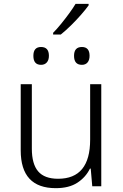

<svg xmlns="http://www.w3.org/2000/svg" viewBox="-20 -971 640 1001"><path d="M271 10Q88 10 88 -187V-532H146V-196Q146 -116 179 -77.5Q212 -39 283 -39Q450 -39 450 -243V-532H508V0H461L453 -92H449Q427 -47 383.5 -18.5Q340 10 271 10ZM407 -633Q366 -633 366 -680Q366 -726 407 -726Q447 -726 447 -680Q447 -658 436.5 -645.5Q426 -633 407 -633ZM194 -633Q154 -633 154 -680Q154 -726 194 -726Q235 -726 235 -680Q235 -658 224 -645.5Q213 -633 194 -633ZM257 -800Q276 -819 298 -846Q320 -873 340.5 -901Q361 -929 374 -951H442V-943Q427 -922 402.5 -894Q378 -866 350 -838.5Q322 -811 297 -791H257Z"/></svg>

Font: Noto Sans Mono Light
Style: Regular
Weight: 300
Designer: Monotype Design Team
Foundry: Monotype Imaging Inc.
Version: Version 2.014; ttfautohint (v1.8.4.7-5d5b)